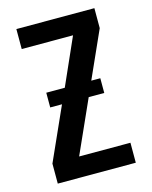

<svg xmlns="http://www.w3.org/2000/svg" viewBox="-112 -808 698 882"><g transform="rotate(-15 237.5 -367.5)"><path d="M52 0V-95L165 -347H109V-417H197L296 -640H52V-735H423V-640L323 -417H366V-347H292L179 -95H423V0Z"/></g></svg>

Font: Iosevka QP
Style: Bold
Weight: 700
Designer: Belleve Invis
Foundry: Belleve Invis
Version: Version 20.0.0; ttfautohint (v1.8.4)